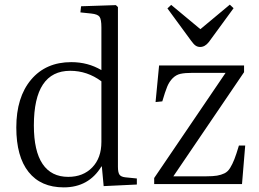

<svg xmlns="http://www.w3.org/2000/svg" viewBox="-20 -788 1110 822"><path d="M836.9 -586.9Q826.7 -586.9 818.1 -592.3Q809.6 -597.7 798.8 -612.8L696.8 -752L712.9 -767.1L837.9 -663.1L963.9 -768.1L980 -752.9L874 -607.9Q857.4 -586.9 836.9 -586.9ZM252.9 14.2Q154.8 14.2 102.3 -51.8Q49.8 -117.7 49.8 -242.2Q49.8 -371.6 113 -446.8Q176.3 -522 285.2 -522Q356.4 -522 414.1 -487.8V-670.9Q414.1 -705.1 406.2 -716.1Q398.4 -727.1 371.1 -730L324.2 -734.9L327.1 -761.2L476.1 -766.1L484.9 -757.8V-74.2Q484.9 -49.8 491.5 -40.3Q498 -30.8 517.1 -28.8L565.9 -23.9V2L423.8 8.8L416 -75.2H414.1Q359.9 14.2 252.9 14.2ZM640.1 0V-25.9L945.8 -476.1H804.2Q771.5 -476.1 752.7 -471.9Q733.9 -467.8 719.2 -453.1Q704.6 -438.5 695.8 -417Q687 -395.5 674.8 -354L646 -351.1L661.1 -507.8H1024.9V-479L722.2 -33.2H863.8Q892.1 -33.2 909.4 -36.1Q926.8 -39.1 940.9 -45.9Q955.1 -52.7 965.1 -68.8Q975.1 -85 983.4 -106.2Q991.7 -127.4 1002.9 -165H1029.8L1016.1 0ZM272 -30.8Q335.9 -30.8 375 -71.3Q414.1 -111.8 414.1 -180.2V-439.9Q353.5 -484.9 280.8 -484.9Q125 -484.9 125 -251Q125 -141.1 162.4 -85.9Q199.7 -30.8 272 -30.8Z"/></svg>

Font: Literata Light
Style: Regular
Weight: 300
Designer: Latin by Veronika Burian and Jose Scaglione. Greek by Irene Vlachou. Cyrillic by Vera Evstafieva.
Foundry: TypeTogether
Version: Version 3.021